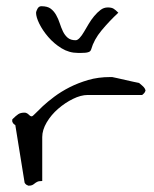

<svg xmlns="http://www.w3.org/2000/svg" viewBox="-20 -585 486 606"><path d="M28.3 -190.4Q27.3 -190.4 23.4 -193.8Q19.5 -197.3 19.5 -200.2Q18.6 -200.2 18.6 -202.1V-207Q18.6 -208 19.5 -209Q30.3 -219.7 37.6 -224.6Q44.9 -229.5 57.6 -229.5Q61.5 -229.5 64.9 -227.5Q68.4 -225.6 70.3 -223.6Q72.3 -221.7 74.7 -219.7Q77.1 -217.8 80.1 -217.8Q83 -217.8 91.8 -227.1Q100.6 -236.3 115.2 -250Q129.9 -263.7 151.4 -279.8Q172.9 -295.9 199.7 -309.6Q226.6 -323.2 258.3 -332.5Q290 -341.8 328.1 -341.8H334Q337.9 -340.8 350.1 -338.4Q362.3 -335.9 376 -332.5Q389.6 -329.1 401.9 -326.7Q414.1 -324.2 418.9 -323.2Q419.9 -322.3 422.9 -319.8Q425.8 -317.4 428.7 -314.9Q431.6 -312.5 434.1 -309.6Q436.5 -306.6 437.5 -304.7Q437.5 -303.7 438.5 -301.8Q438.5 -301.8 439 -300.8Q439.5 -299.8 439.5 -299.8L438.5 -297.9Q438.5 -297.9 438.5 -296.9Q437.5 -295.9 437.5 -294.9Q436.5 -292 432.6 -288.6Q428.7 -285.2 428.7 -285.2H256.8Q235.4 -285.2 210.4 -272.9Q185.5 -260.7 163.6 -241.7Q141.6 -222.7 127.4 -198.7Q113.3 -174.8 113.3 -152.3V-13.7Q102.5 -13.7 97.7 -11.2Q92.8 -8.8 89.4 -5.9Q85.9 -2.9 82 -1Q78.1 1 71.3 1H69.3Q68.4 1 67.4 0Q63.5 -1 60.5 -4.4Q57.6 -7.8 57.6 -8.8ZM93.8 -544.9Q93.8 -548.8 98.1 -557.1Q102.5 -565.4 110.4 -565.4Q129.9 -565.4 140.1 -557.6Q150.4 -549.8 157.2 -537.6Q164.1 -525.4 168.5 -511.7Q172.9 -498 178.7 -485.8Q184.6 -473.6 193.8 -465.8Q203.1 -458 218.8 -458Q224.6 -458 231.4 -465.3Q238.3 -472.7 245.1 -484.4Q252 -496.1 259.8 -509.3Q267.6 -522.5 277.3 -534.2Q287.1 -545.9 297.4 -553.7Q307.6 -561.5 320.3 -561.5Q332 -561.5 338.4 -557.6Q344.7 -553.7 353.5 -544.9Q325.2 -518.6 300.8 -489.3Q276.4 -460 267.6 -428.7Q265.6 -422.9 260.3 -420.9Q254.9 -418.9 249 -418.5Q243.2 -418 236.8 -418Q230.5 -418 225.6 -418Q198.2 -418 174.3 -432.6Q150.4 -447.3 132.3 -468.3Q114.3 -489.3 104 -510.3Q93.8 -531.2 93.8 -544.9Z"/></svg>

Font: Swanky and Moo Moo
Style: Regular
Weight: 400
Designer: Kimberly Geswein
Foundry: Kimberly Geswein
Version: Version 1.002 2001